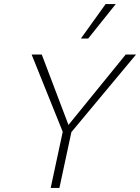

<svg xmlns="http://www.w3.org/2000/svg" viewBox="-20 -927 691 947"><path d="M321 -262 300 -289 600 -658H651ZM230 0 292 -289H335L273 0ZM295 -263 136 -658H186L326 -289ZM379 -737 501 -907H551L415 -737Z"/></svg>

Font: Ysabeau ExtraLight
Style: Italic
Weight: 250
Italic angle: -12°
Version: Version 2.000;gftools[0.9.27.dev2+g8671c4b]